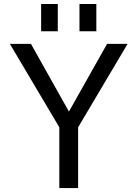

<svg xmlns="http://www.w3.org/2000/svg" viewBox="-20 -956 690 978"><path d="M189.5 -796.9V-935.5H274.4V-796.9ZM384.8 -796.9V-935.5H470.7V-796.9ZM331.1 -387.7 525.4 -732.4H629.9L377.9 -307.6V2H282.2V-307.6L30.3 -732.4H137.7Z"/></svg>

Font: irohakakuC Regular
Style: Regular
Weight: 400
Designer: [Source Han Sans]
Ryoko NISHIZUKA Ë•øÂ°öÊ∂ºÂ≠ê (kana & ideographs); Paul D. Hunt (Latin, Greek & Cyrillic); Wenlong ZHAN
Version: Version 1.001.20160904